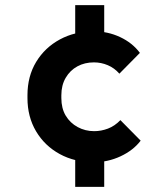

<svg xmlns="http://www.w3.org/2000/svg" viewBox="-20 -724 640 748"><path d="M345 -92Q271 -92 212.5 -124Q154 -156 120.5 -212.5Q87 -269 87 -342V-353Q87 -427 121 -483Q155 -539 213.5 -570.5Q272 -602 345 -602Q400 -602 448 -579.5Q496 -557 525 -518L445 -437Q426 -459 400 -470Q374 -481 346 -481Q310 -481 281.5 -465.5Q253 -450 236 -421Q219 -392 219 -353V-342Q219 -302 236 -273.5Q253 -245 282.5 -229Q312 -213 347 -213Q374 -213 400.5 -223Q427 -233 449 -256L528 -176Q499 -138 449.5 -115Q400 -92 345 -92ZM273 4V-151H386V4ZM273 -547V-704H386V-547Z"/></svg>

Font: SUSE Thin
Style: Bold
Weight: 700
Version: Version 1.000